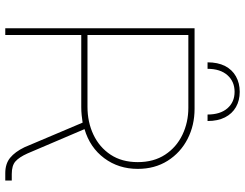

<svg xmlns="http://www.w3.org/2000/svg" viewBox="-118 -788 907 710"><g transform="rotate(90 335.0 -433.5)"><path d="M320 -867Q352 -867 376.5 -853Q401 -839 414.5 -812.5Q428 -786 428 -748H404Q404 -795 381 -821.5Q358 -848 320 -848Q282 -848 258.5 -821.5Q235 -795 235 -748H211Q211 -786 224.5 -812.5Q238 -839 263 -853Q288 -867 320 -867ZM85 0V-700H383Q444 -700 494.5 -674Q545 -648 575 -600.5Q605 -553 605 -490Q605 -419 565.5 -366Q526 -313 458 -293L548 -82Q562 -51 577.5 -37.5Q593 -24 624 -24H648V0H621Q586 0 564 -18Q542 -36 525 -71L434 -286Q421 -284 406.5 -282.5Q392 -281 377 -281H110V0ZM110 -304H375Q432 -304 478.5 -326Q525 -348 552.5 -389.5Q580 -431 580 -490Q580 -549 552.5 -591Q525 -633 479 -655Q433 -677 379 -677H110Z"/></g></svg>

Font: MuseoModerno Thin
Style: Regular
Weight: 100
Designer: Pablo Cosgaya, Héctor Gatti, Marcela Romero, and the Authors of The MuseoModerno Project.
Foundry: Omnibus-Type Team
Version: Version 1.003